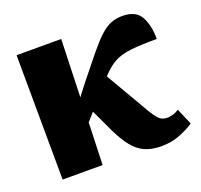

<svg xmlns="http://www.w3.org/2000/svg" viewBox="-101 -653 813 776"><g transform="rotate(-20 305.5 -264.5)"><path d="M46 0 43 -536H235L227 -288L271 -345Q317 -403 348 -440.5Q379 -478 402.5 -499.5Q426 -521 448.5 -530Q471 -539 498 -539Q556 -539 577 -501Q598 -463 598 -404Q527 -404 484.5 -399Q442 -394 414 -378.5Q386 -363 357 -331V-330L467 -141Q480 -119 493.5 -104.5Q507 -90 530 -90Q540 -90 553 -93.5Q566 -97 580 -106L610 -36Q587 -20 550 -5Q513 10 470 10Q425 10 395.5 -4Q366 -18 344 -46.5Q322 -75 301 -118L255 -216L224 -181L218 0Z"/></g></svg>

Font: Noto Serif SemiCondensed Black
Style: Regular
Weight: 900
Width: 4
Designer: Monotype Design Team
Foundry: Monotype Imaging Inc.
Version: Version 2.014; ttfautohint (v1.8.4.7-5d5b)